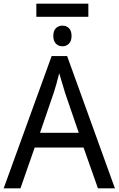

<svg xmlns="http://www.w3.org/2000/svg" viewBox="-20 -1021 644 1041"><path d="M433 -221H168L91 0H0L260 -717H344L603 0H511ZM333 -517 301 -624Q284 -555 271 -517L197 -301H407ZM459 -930H177V-1001H459ZM368 -826Q368 -799 354 -784.5Q340 -770 319 -770Q297 -770 283 -784.5Q269 -799 269 -826Q269 -854 283 -868Q297 -882 319 -882Q340 -882 354 -868Q368 -854 368 -826Z"/></svg>

Font: Noto Sans Display
Style: Regular
Weight: 400
Designer: Monotype Design team
Foundry: Monotype Imaging Inc.
Version: Version 1.000